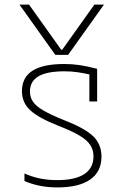

<svg xmlns="http://www.w3.org/2000/svg" viewBox="-20 -810 540 840"><path d="M65 -790H107L248 -592H252L393 -790H435L278 -570H222ZM231 10Q191 10 155.5 3Q120 -4 87 -18V-51Q121 -36 156 -29Q191 -22 231 -22Q309 -22 349 -48.5Q389 -75 389 -126Q389 -154 375 -175.5Q361 -197 328.5 -216.5Q296 -236 240 -258Q150 -293 113 -327Q76 -361 76 -411Q76 -471 122 -500.5Q168 -530 261 -530Q295 -530 326.5 -525.5Q358 -521 405 -509V-366H371V-507L391 -480Q348 -490 320 -494Q292 -498 262 -498Q185 -498 148 -476Q111 -454 111 -410Q111 -385 124 -365.5Q137 -346 168.5 -327.5Q200 -309 254 -287Q348 -251 386 -215.5Q424 -180 424 -125Q424 -59 374.5 -24.5Q325 10 231 10Z"/></svg>

Font: M PLUS 1 Code ExtraLight
Style: Regular
Weight: 250
Designer: Coji Morishita
Foundry: UNDERFOREST DESIGN
Version: Version 1.002